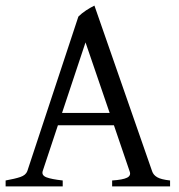

<svg xmlns="http://www.w3.org/2000/svg" viewBox="-20 -663 635 683"><path d="M370.1 -261.2 284.2 -512.2 200.7 -261.2ZM186 -217.3 131.8 -54.2Q127.4 -39.1 145.3 -32.2Q163.1 -25.4 203.1 -21V0H0V-21Q33.2 -26.9 52.5 -33.4Q71.8 -40 77.1 -54.2L258.8 -604Q270.5 -615.7 286.1 -626Q301.8 -636.2 315.9 -643.1L521 -54.2Q525.4 -40.5 539.3 -32.5Q553.2 -24.4 585 -21V0H378.9V-21Q417 -23.4 432.1 -31Q447.3 -38.6 440.9 -54.2L385.3 -217.3Z"/></svg>

Font: Gentium Unicode
Style: Regular
Weight: 400
Version: Version 1.009